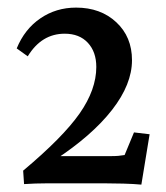

<svg xmlns="http://www.w3.org/2000/svg" viewBox="-20 -487 442 510"><path d="M43.9 2 41.5 -33.7Q147 -122.1 191.4 -185.5Q235.8 -249 235.8 -309.1Q235.8 -349.1 213.4 -373.3Q190.9 -397.5 151.9 -397.5Q90.3 -397.5 53.7 -337.4L24.4 -358.4Q45.4 -409.7 87.2 -438.2Q128.9 -466.8 182.1 -466.8Q247.1 -466.8 288.8 -428Q330.6 -389.2 330.6 -327.1Q330.6 -263.2 277.8 -195.3Q225.1 -127.4 125.5 -62L126 -72.3H273.9Q286.1 -72.3 294.2 -73Q302.2 -73.7 311 -75.2L335.9 -135.3L377.4 -130.4L355.5 3.4Q335.4 1.5 307.6 0.7Q279.8 0 259.8 0H103.5Q88.9 0 73.7 0.5Q58.6 1 43.9 2Z"/></svg>

Font: Lateef Medium
Style: Regular
Weight: 500
Designer: SIL International
Foundry: SIL International
Version: Version 4.200